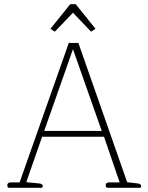

<svg xmlns="http://www.w3.org/2000/svg" viewBox="-20 -901 712 921"><path d="M222 -763 317 -881H343L438 -763L417 -749L330 -840L243 -749ZM15 -12Q15 -26 32 -26H74L310 -695H356L590 -27L641 -21Q657 -19 657 -8Q657 0 650 0H496Q492 0 489.5 -3.5Q487 -7 487 -12Q487 -26 504 -26H554L479 -245H182L106 -27L169 -21Q185 -19 185 -8Q185 0 178 0H24Q20 0 17.5 -3.5Q15 -7 15 -12ZM468 -273 330 -665 192 -273Z"/></svg>

Font: Maitree ExtraLight
Style: Regular
Weight: 275
Designer: CadsonDemak Team
Foundry: CadsonDemak
Version: Version 1.003